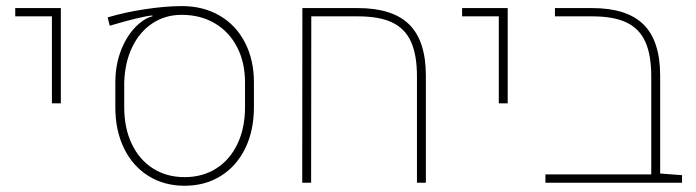

<svg xmlns="http://www.w3.org/2000/svg" viewBox="-20 -591 2250 621"><path d="M147.9 -538.1H29.3V-564.9H176.8V-256.8H147.9Z M353 -244.1V-324.2Q353 -392.6 380.1 -448.2Q407.2 -503.9 452.1 -530.3Q455.6 -532.2 461.7 -534.7Q467.8 -537.1 473.1 -538.1L472.7 -541Q435.5 -537.6 335 -507.8L328.1 -534.7Q383.3 -551.3 449.5 -561.3Q515.6 -571.3 568.4 -571.3Q637.7 -571.3 690.4 -540.5Q743.2 -509.8 772.2 -453.6Q801.3 -397.5 801.3 -324.2V-244.1Q801.3 -168.9 773.2 -111.3Q745.1 -53.7 694.3 -22Q643.6 9.8 577.1 9.8Q510.7 9.8 460 -22Q409.2 -53.7 381.1 -111.3Q353 -168.9 353 -244.1ZM772.5 -244.1V-324.2Q772.5 -389.2 746.8 -438.7Q721.2 -488.3 674.8 -515.6Q628.4 -543 567.4 -543Q514.6 -543 473.1 -515.6Q431.6 -488.3 407.7 -438.7Q383.8 -389.2 381.8 -324.2V-244.1Q381.8 -176.8 406.2 -125.5Q430.7 -74.2 474.9 -46.1Q519 -18.1 577.1 -18.1Q635.3 -18.1 679.4 -46.1Q723.6 -74.2 748 -125.5Q772.5 -176.8 772.5 -244.1Z M958 -564.9H1136.7Q1250 -564.9 1303.7 -511.7Q1357.4 -458.5 1357.4 -346.2V0H1328.6V-343.8Q1328.6 -413.6 1309.3 -456.1Q1290 -498.5 1248.5 -518.3Q1207 -538.1 1138.2 -538.1H986.8L986.3 0H957.5Z M1593.3 -538.1H1474.6V-564.9H1622.1V-256.8H1593.3Z M2186 -24.4V0H1744.1V-26.9H2086.4V-343.8Q2086.4 -413.6 2067.1 -456.1Q2047.9 -498.5 2006.3 -518.3Q1964.8 -538.1 1896 -538.1H1774.9V-564.9H1894.5Q2007.8 -564.9 2061.5 -511.7Q2115.2 -458.5 2115.2 -346.2V-29.8Z"/></svg>

Font: Heebo Thin
Style: Regular
Weight: 250
Designer: Oded Ezer
Foundry: Meir Sadan
Version: Version 2.001; ttfautohint (v1.5.14-ce02) -l 8 -r 50 -G 200 